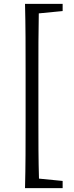

<svg xmlns="http://www.w3.org/2000/svg" viewBox="-20 -797 381 990"><path d="M303 -740V-777H109C112 -663 112 -547 112 -433V-172C112 -55 112 61 109 173H303V136L181 124C178 25 178 -74 178 -172V-433C178 -532 178 -631 180 -728Z"/></svg>

Font: Shippori Mincho
Style: Regular
Weight: 400
Designer: Bonji Tadano  Ryoko NISHIZUKA  (kana & ideographs); Frank Grießhammer (Latin, Greek & Cyrillic); Wenlong ZHANG  (bopomof
Foundry: Adobe Systems Incorporated
Version: Version 1.003;PS 1.001;hotconv 16.6.54;makeotf.lib2.5.65590